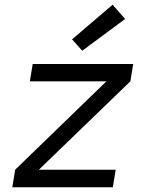

<svg xmlns="http://www.w3.org/2000/svg" viewBox="-20 -790 640 810"><path d="M32 0 44 -74 429 -447H106L118 -520H542L530 -447L144 -74H468L456 0ZM327 -576 284 -624 455 -770 508 -710Z"/></svg>

Font: Iosevka SS04 Extended Oblique
Style: Regular
Weight: 400
Width: 7
Italic angle: -9°
Monospace: yes
Designer: Belleve Invis
Foundry: Belleve Invis
Version: Version 19.0.0; ttfautohint (v1.8.4)